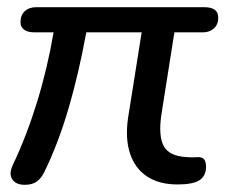

<svg xmlns="http://www.w3.org/2000/svg" viewBox="-20 -507 635 534"><path d="M49 7Q24 7 14 -8.5Q4 -24 16 -49Q54 -129 83 -223Q112 -317 129 -417H76Q57 -417 47 -424.5Q37 -432 37 -445Q37 -465 49 -476Q61 -487 81 -487H548Q567 -487 577 -480Q587 -473 587 -458Q587 -439 575 -428Q563 -417 544 -417H465L429 -189Q420 -129 435.5 -100.5Q451 -72 501 -70Q512 -69 519.5 -69.5Q527 -70 532 -70Q542 -70 547.5 -64Q553 -58 553 -43Q553 -18 535 -6Q517 6 474 6Q422 6 388.5 -16.5Q355 -39 341.5 -80.5Q328 -122 336 -178L374 -417H220Q199 -302 170.5 -205Q142 -108 103 -28Q94 -10 81.5 -1.5Q69 7 49 7Z"/></svg>

Font: Nunito Medium
Style: Italic
Weight: 500
Designer: Vernon Adams
Foundry: Vernon Adams
Version: Version 3.601